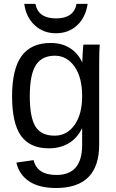

<svg xmlns="http://www.w3.org/2000/svg" viewBox="-20 -757 596 985"><path d="M267.6 207.5Q181.2 207.5 129.9 173.6Q78.6 139.6 64 77.1L152.3 64.5Q170.4 140.6 270 140.6Q401.4 140.6 401.4 -13.2V-98.1H400.4Q375.5 -47.4 332 -21.7Q288.6 3.9 230.5 3.9Q133.3 3.9 87.6 -60.5Q42 -125 42 -263.2Q42 -403.3 91.1 -470Q140.1 -536.6 240.2 -536.6Q296.4 -536.6 337.6 -511Q378.9 -485.4 401.4 -438H402.3Q402.3 -447.8 403.3 -468.5Q404.3 -489.3 405.8 -507.8Q407.2 -526.4 408.2 -528.3H491.7Q488.8 -502 488.8 -418.9V-15.1Q488.8 207.5 267.6 207.5ZM401.4 -264.2Q401.4 -360.4 362.1 -415.8Q322.8 -471.2 261.7 -471.2Q194.3 -471.2 163.6 -422.4Q132.8 -373.5 132.8 -264.2Q132.8 -155.8 161.6 -108.4Q190.4 -61 260.3 -61Q322.8 -61 362.1 -115.5Q401.4 -169.9 401.4 -264.2ZM266.6 -586.4Q202.1 -586.4 157.7 -627.9Q113.3 -669.4 104.5 -737.3H161.6Q175.8 -662.6 267.6 -662.6Q358.9 -662.6 372.6 -737.3H429.7Q419.4 -668 375.7 -627.2Q332 -586.4 266.6 -586.4Z"/></svg>

Font: Arimo
Style: Regular
Weight: 400
Designer: Steve Matteson
Foundry: Monotype Imaging Inc.
Version: Version 1.33